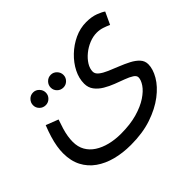

<svg xmlns="http://www.w3.org/2000/svg" viewBox="-147 -621 1054 1054"><g transform="rotate(-45 380.0 -93.5)"><path d="M30 1Q30 -23 34.5 -50.5Q39 -78 48.5 -109.5Q58 -141 72 -176L144 -148Q134 -120 126.5 -95Q119 -70 115.5 -48Q112 -26 112 -6Q112 33 128.5 62Q145 91 175 110.5Q205 130 245 140Q285 150 331 150Q403 150 457 134.5Q511 119 547 95Q583 71 600.5 45Q618 19 618 -1Q618 -15 601 -26Q584 -37 557 -47Q530 -57 500 -68.5Q470 -80 443 -96Q416 -112 399 -134.5Q382 -157 382 -188Q382 -229 402.5 -269.5Q423 -310 458.5 -344Q494 -378 538 -398.5Q582 -419 629 -419Q671 -419 701 -407.5Q731 -396 744 -386L711 -315Q694 -323 673 -330Q652 -337 629 -337Q600 -337 570.5 -325Q541 -313 516.5 -293Q492 -273 477 -249Q462 -225 462 -201Q462 -184 479.5 -170Q497 -156 525 -144Q553 -132 584.5 -119.5Q616 -107 644 -92.5Q672 -78 689.5 -59Q707 -40 707 -14Q707 23 682 66Q657 109 608 146.5Q559 184 488.5 208Q418 232 326 232Q263 232 209.5 218Q156 204 115.5 175.5Q75 147 52.5 103.5Q30 60 30 1ZM287 -253Q266 -253 251.5 -267.5Q237 -282 237 -302Q237 -322 251.5 -337Q266 -352 287 -352Q307 -352 321.5 -337Q336 -322 336 -302Q336 -282 321.5 -267.5Q307 -253 287 -253ZM150 -253Q129 -253 114.5 -267.5Q100 -282 100 -302Q100 -322 114.5 -337Q129 -352 150 -352Q170 -352 184.5 -337Q199 -322 199 -302Q199 -282 184.5 -267.5Q170 -253 150 -253Z"/></g></svg>

Font: Farlight84_Sys_V01
Style: Regular
Weight: 400
Designer: Ryoko NISHIZUKA  (kana, bopomofo & ideographs); Paul D. Hunt (Latin, Greek & Cyrillic); Sandoll Communications , Soo-you
Foundry: Adobe
Version: Version 2.004;October 29, 2024;FontCreator 14.0.0.2814 64-bi